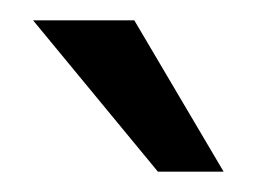

<svg xmlns="http://www.w3.org/2000/svg" viewBox="-20 -615 264 187"><path d="M133.8 -447.8H197.8L110.8 -595.2H12.2Z"/></svg>

Font: Now SemiBold
Style: Regular
Weight: 600
Designer: Alfredo Marco Pradil
Foundry: Alfredo Marco Pradil
Version: Version 1.200;hotconv 1.0.109;makeotfexe 2.5.65596